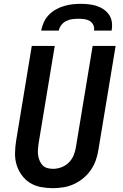

<svg xmlns="http://www.w3.org/2000/svg" viewBox="-20 -975 640 1003"><path d="M256 8Q224 8 193 2Q162 -4 137 -19.5Q112 -35 94 -59.5Q76 -84 67 -113Q58 -142 58.5 -174Q59 -206 64 -238L146 -735H266L181 -222Q179 -207 178 -191.5Q177 -176 179.5 -161.5Q182 -147 188 -133.5Q194 -120 203.5 -110.5Q213 -101 227.5 -97Q242 -93 257 -93Q279 -93 301.5 -101.5Q324 -110 340.5 -127Q357 -144 365.5 -165.5Q374 -187 377 -209L464 -735H584L494 -192Q490 -165 480.5 -138Q471 -111 454.5 -87Q438 -63 415 -44Q392 -25 365.5 -13Q339 -1 311 3.5Q283 8 256 8ZM195 -815Q199 -837 208.5 -858Q218 -879 234 -896Q250 -913 271 -925Q292 -937 314 -943.5Q336 -950 358 -952.5Q380 -955 402 -955Q424 -955 445 -952.5Q466 -950 486 -943.5Q506 -937 523 -925Q540 -913 551 -896Q562 -879 564.5 -858Q567 -837 563 -815H471Q474 -831 467.5 -844.5Q461 -858 448.5 -865.5Q436 -873 420.5 -875Q405 -877 389 -877Q373 -877 357.5 -875Q342 -873 326.5 -865.5Q311 -858 300.5 -844.5Q290 -831 287 -815Z"/></svg>

Font: Iosevka Aile
Style: Bold Italic
Weight: 700
Italic angle: -9°
Designer: Belleve Invis
Foundry: Belleve Invis
Version: Version 28.0.1; ttfautohint (v1.8.4)